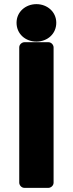

<svg xmlns="http://www.w3.org/2000/svg" viewBox="-20 -883 355 928"><path d="M73 0C73 11 83 25 98 25H214C225 25 239 15 239 0V-654C239 -665 229 -679 214 -679H98C87 -679 73 -669 73 -654ZM156 -682C209 -682 252 -719 252 -773C252 -826 208 -863 156 -863C104 -863 60 -826 60 -773C60 -719 103 -682 156 -682Z"/></svg>

Font: Falling Sky
Style: Blk
Weight: 900
Designer: Paul D. Hunt
Foundry: Adobe Systems Incorporated
Version: Version 1.02